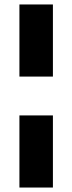

<svg xmlns="http://www.w3.org/2000/svg" viewBox="-20 -740 324 860"><path d="M67 -397V-720H217V-397ZM67 100V-223H217V100Z"/></svg>

Font: DM Sans Black
Style: Regular
Weight: 900
Designer: Colophon Foundry, Jonny Pinhorn
Foundry: Colophon Foundry
Version: Version 4.004; ttfautohint (v1.8.4.7-5d5b)